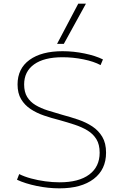

<svg xmlns="http://www.w3.org/2000/svg" viewBox="-20 -1020 673 1050"><path d="M305 10Q244 10 181 -3Q118 -16 73 -37L85 -68Q113 -54 150 -44Q187 -34 227.5 -28.5Q268 -23 306 -23Q411 -23 468 -65.5Q525 -108 525 -185Q525 -230 507 -259Q489 -288 458.5 -306.5Q428 -325 388.5 -338Q349 -351 306 -363Q262 -374 221 -388Q180 -402 147.5 -423.5Q115 -445 95.5 -477.5Q76 -510 76 -558Q76 -645 141.5 -692.5Q207 -740 322 -740Q382 -740 442.5 -727.5Q503 -715 543 -695L530 -664Q493 -684 436 -695.5Q379 -707 322 -707Q221 -707 166.5 -668Q112 -629 112 -558Q112 -517 128.5 -490Q145 -463 174 -445.5Q203 -428 241 -416Q279 -404 321 -392Q366 -380 408.5 -365.5Q451 -351 485 -328.5Q519 -306 539.5 -271.5Q560 -237 560 -185Q560 -93 492.5 -41.5Q425 10 305 10ZM329 -780H292L408 -1000H450Z"/></svg>

Font: M PLUS 1 ExtraLight
Style: Regular
Weight: 250
Version: Version 1.001